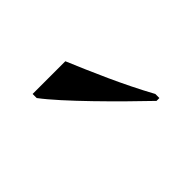

<svg xmlns="http://www.w3.org/2000/svg" viewBox="-51 -852 332 332"><g transform="rotate(-45 115.0 -686.0)"><path d="M183 -606H190V-616C162 -667 139 -721 120 -766H40V-756C66 -721 138 -649 183 -606Z"/></g></svg>

Font: Noto Serif Display ExtraCondensed
Style: Regular
Weight: 400
Width: 2
Designer: Monotype Design Team
Foundry: Monotype Imaging Inc.
Version: Version 2.009